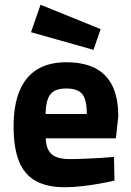

<svg xmlns="http://www.w3.org/2000/svg" viewBox="-20 -773 550 805"><path d="M252 12Q177 12 129.5 -14.5Q82 -41 59.5 -97Q37 -153 37 -243Q37 -332 62 -392Q87 -452 136 -482Q185 -512 258 -512Q368 -512 422 -455.5Q476 -399 476 -286L466 -193H172Q173 -148 196 -127Q219 -106 273 -106Q303 -106 337.5 -107.5Q372 -109 404 -111Q436 -113 458 -115L460 -16Q436 -10 400 -3.5Q364 3 325 7.5Q286 12 252 12ZM171 -295H344Q344 -356 324.5 -379Q305 -402 258 -402Q210 -402 191 -377Q172 -352 171 -295ZM372 -564 110 -638 150 -753 402 -651Z"/></svg>

Font: Titillium Web SemiBold
Style: Regular
Weight: 600
Designer: Mohamed Gaber, Accademia di Belle Arti di Urbino
Foundry: Kief Type Foundry, Accademia di Belle Arti di Urbino
Version: Version 3.000; ttfautohint (v1.8.4)